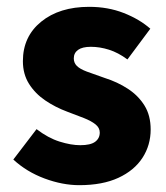

<svg xmlns="http://www.w3.org/2000/svg" viewBox="-20 -530 487 562"><path d="M212 12Q163 12 110.5 -7.5Q58 -27 19 -63L87 -152Q121 -126 154.5 -115.5Q188 -105 215 -105Q245 -105 258.5 -115Q272 -125 272 -142Q272 -156 259.5 -166Q247 -176 225.5 -184.5Q204 -193 177 -203Q142 -216 112.5 -236Q83 -256 65 -284.5Q47 -313 47 -351Q47 -423 100.5 -466.5Q154 -510 241 -510Q296 -510 342 -492Q388 -474 420 -446L353 -356Q326 -376 299 -384.5Q272 -393 246 -393Q221 -393 208.5 -384Q196 -375 196 -359Q196 -346 205 -337Q214 -328 234 -320.5Q254 -313 286 -302Q324 -290 354.5 -270Q385 -250 403 -221Q421 -192 421 -151Q421 -105 397 -68Q373 -31 326.5 -9.5Q280 12 212 12Z"/></svg>

Font: Source Sans 3 ExtraLight ExtraBold
Style: Regular
Weight: 800
Version: Version 3.052;hotconv 1.1.0;makeotfexe 2.6.0